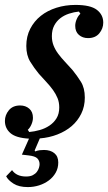

<svg xmlns="http://www.w3.org/2000/svg" viewBox="-28 -552 440 781"><path d="M85 209Q49 209 27 195Q5 181 -3 165L21 140Q39 166 78 166Q95 166 105.5 160.5Q116 155 122 147Q128 139 130.5 130.5Q133 122 133 116Q133 102 124 92.5Q115 83 87 80L61 77L90 12Q37 9 14.5 -10.5Q-8 -30 -8 -60Q-8 -84 8 -103.5Q24 -123 54 -123Q76 -123 91 -110Q106 -97 106 -73Q106 -60 100 -46Q94 -32 85 -24L91 -15Q112 -17 133.5 -23Q155 -29 173 -41Q191 -53 202 -71Q213 -89 213 -115Q213 -136 206 -153Q199 -170 187.5 -186Q176 -202 161 -218Q146 -234 130 -252Q111 -275 95 -301Q79 -327 79 -365Q79 -404 95 -435Q111 -466 138 -487.5Q165 -509 201.5 -520.5Q238 -532 279 -532Q340 -532 366 -512Q392 -492 392 -460Q392 -436 376 -416.5Q360 -397 330 -397Q308 -397 293 -410Q278 -423 278 -447Q278 -460 284 -474Q290 -488 299 -496L293 -505Q273 -503 253 -496.5Q233 -490 217.5 -478Q202 -466 192.5 -448Q183 -430 183 -405Q183 -384 190 -366.5Q197 -349 209 -333Q221 -317 236 -301Q251 -285 267 -267Q285 -245 301 -219.5Q317 -194 317 -155Q317 -119 302.5 -89.5Q288 -60 263.5 -39Q239 -18 205.5 -5Q172 8 134 11L113 60L115 64Q125 60 134 59Q143 58 151 58Q177 58 193 71Q209 84 209 109Q209 132 198.5 150.5Q188 169 170.5 182Q153 195 131 202Q109 209 85 209Z"/></svg>

Font: IBM Plex Serif Medm
Style: Italic
Weight: 500
Italic angle: -14°
Designer: Mike Abbink, Paul van der Laan, Pieter van Rosmalen
Foundry: Bold Monday
Version: Version 3.001